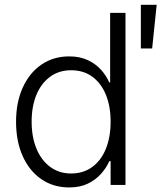

<svg xmlns="http://www.w3.org/2000/svg" viewBox="-20 -782 709 812"><path d="M272.5 10.7Q206.1 10.7 155.3 -23.9Q104.5 -58.6 76.2 -121.3Q47.9 -184.1 47.9 -267.1Q47.9 -349.6 76.4 -412.1Q105 -474.6 155.5 -509Q206.1 -543.5 272.5 -543.5Q318.8 -543.5 352.3 -527.3Q385.7 -511.2 408 -486.1Q430.2 -460.9 441.9 -433.6H445.8V-727.5H510.7V0H447.8V-100.6H442.4Q430.2 -72.8 407.5 -47.1Q384.8 -21.5 351.6 -5.4Q318.4 10.7 272.5 10.7ZM280.8 -48.3Q333 -48.3 370.6 -76.2Q408.2 -104 428 -153.3Q447.8 -202.6 447.8 -267.6Q447.8 -332 428 -380.9Q408.2 -429.7 370.8 -457.3Q333.5 -484.9 280.8 -484.9Q229 -484.9 191.4 -457Q153.8 -429.2 133.8 -380.4Q113.8 -331.5 113.8 -267.6Q113.8 -203.1 134 -153.8Q154.3 -104.5 191.9 -76.4Q229.5 -48.3 280.8 -48.3ZM575.7 -577.1V-761.7H642.6L623.5 -577.1Z"/></svg>

Font: Inter 20pt Light
Style: Regular
Weight: 300
Version: Version 4.001;git-66647c0bb